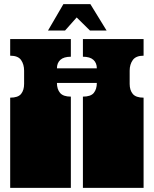

<svg xmlns="http://www.w3.org/2000/svg" viewBox="-20 -904 740 924"><path d="M29 0V-135Q29 -152 29 -156.5Q29 -161 29 -163Q29 -165 29 -171V-172Q29 -179 29 -180.5Q29 -182 29 -187.5Q29 -193 29 -209V-260Q29 -277 29 -281.5Q29 -286 29 -288Q29 -290 29 -296V-297Q29 -304 29 -305.5Q29 -307 29 -312.5Q29 -318 29 -334V-434Q67 -434 81.5 -452Q96 -470 96 -500V-564Q96 -594 81.5 -615Q67 -636 29 -636V-716H321V-631Q287 -631 270.5 -616Q254 -601 254 -575H446Q446 -601 429.5 -616Q413 -631 379 -631V-716H671V-636Q634 -636 619 -615Q604 -594 604 -564V-500Q604 -470 619 -452Q634 -434 671 -434V0H379V-135Q379 -152 379 -156.5Q379 -161 379 -163Q379 -165 379 -171V-172Q379 -179 379 -180.5Q379 -182 379 -187.5Q379 -193 379 -209V-260Q379 -277 379 -281.5Q379 -286 379 -288Q379 -290 379 -296V-297Q379 -304 379 -305.5Q379 -307 379 -312.5Q379 -318 379 -334V-439Q417 -439 431.5 -457Q446 -475 446 -505H254Q254 -475 269 -457Q284 -439 321 -439V0ZM211 -757 285 -884H415L493 -757H413L349 -820L293 -757Z"/></svg>

Font: Danfo
Style: Regular
Weight: 400
Designer: Seyi Olusanya, David Udoh, Eyiyemi Adegbite, Mirko Velimirović
Version: Version 1.000